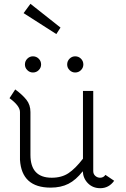

<svg xmlns="http://www.w3.org/2000/svg" viewBox="-20 -978 664 1009"><path d="M298 -833 276 -799 104 -909 140 -958ZM153 -682Q171 -682 183.5 -669.5Q196 -657 196 -639Q196 -622 183.5 -609.5Q171 -597 153 -597Q136 -597 123.5 -609.5Q111 -622 111 -639Q111 -657 123.5 -669.5Q136 -682 153 -682ZM375 -682Q393 -682 405.5 -669.5Q418 -657 418 -639Q418 -622 405.5 -609.5Q393 -597 375 -597Q358 -597 345.5 -609.5Q333 -622 333 -639Q333 -657 345.5 -669.5Q358 -682 375 -682ZM30 -462 60 -508Q98 -480 119 -453.5Q140 -427 140 -389V-164Q140 -44 252 -44Q304 -44 340 -68Q376 -92 416 -144V-500H470V-79Q470 -63 481 -53.5Q492 -44 506 -44Q524 -44 534 -59L580 -28Q552 11 507 11Q468 11 442.5 -14.5Q417 -40 415 -78Q379 -32 339.5 -12Q300 8 246 8Q94 8 85 -138V-389Q85 -422 30 -462Z"/></svg>

Font: Bellota
Style: Regular
Weight: 400
Designer: Kemie Guaida
Foundry: Kemie Guaida
Version: Version 1.000;PS 002.000;hotconv 1.0.70;makeotf.lib2.5.58329